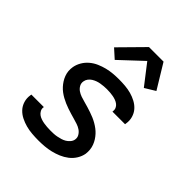

<svg xmlns="http://www.w3.org/2000/svg" viewBox="-213 -891 1026 1026"><g transform="rotate(45 300.0 -377.5)"><path d="M250 8Q226 8 201.5 6Q177 4 154.5 -2Q132 -8 111 -18.5Q90 -29 74.5 -45.5Q59 -62 52 -85Q45 -108 49 -132L50 -139H145L144 -137Q142 -124 148 -113Q154 -102 163 -95.5Q172 -89 183.5 -85Q195 -81 207 -79Q219 -77 232 -76Q245 -75 258 -75Q270 -75 282 -75.5Q294 -76 306.5 -78.5Q319 -81 331 -84.5Q343 -88 354 -94.5Q365 -101 374 -111.5Q383 -122 385 -134Q388 -150 380 -163.5Q372 -177 359.5 -185.5Q347 -194 332 -199Q317 -204 302.5 -208Q288 -212 273 -216.5Q258 -221 243.5 -226Q229 -231 215 -237Q201 -243 187.5 -250.5Q174 -258 162 -267Q150 -276 140 -287Q130 -298 122 -310.5Q114 -323 108.5 -337.5Q103 -352 101.5 -367.5Q100 -383 103 -400Q107 -422 119 -442.5Q131 -463 149.5 -478.5Q168 -494 190 -503.5Q212 -513 234 -518.5Q256 -524 278.5 -526Q301 -528 323 -528Q347 -528 370.5 -526Q394 -524 416 -518Q438 -512 458.5 -501Q479 -490 493.5 -473.5Q508 -457 514.5 -434.5Q521 -412 517 -388L516 -381H421V-384Q423 -396 418.5 -406.5Q414 -417 405 -424Q396 -431 385 -435Q374 -439 363 -441Q352 -443 340 -444Q328 -445 315 -445Q304 -445 292.5 -444Q281 -443 269 -441Q257 -439 246 -435Q235 -431 224.5 -424.5Q214 -418 206.5 -408Q199 -398 197 -386Q194 -370 201.5 -356.5Q209 -343 221.5 -334.5Q234 -326 248.5 -321Q263 -316 278.5 -312Q294 -308 308.5 -303.5Q323 -299 338 -294Q353 -289 367 -283Q381 -277 394 -269.5Q407 -262 419 -253Q431 -244 441 -233Q451 -222 459 -209.5Q467 -197 472.5 -182.5Q478 -168 479.5 -152.5Q481 -137 479 -121Q475 -98 462 -77Q449 -56 429.5 -41Q410 -26 387.5 -16.5Q365 -7 342 -1.5Q319 4 296 6Q273 8 250 8ZM234 -585 184 -630 315 -763H425L509 -625L450 -589L361 -704Z"/></g></svg>

Font: Iosevka Md Ex Obl
Style: Regular
Weight: 500
Width: 7
Italic angle: -9°
Monospace: yes
Designer: Belleve Invis
Foundry: Belleve Invis
Version: Version 32.5.0; ttfautohint (v1.8.4)